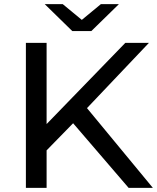

<svg xmlns="http://www.w3.org/2000/svg" viewBox="-20 -907 759 927"><path d="M105 0V-700H205V-308L585 -700H699L400 -385L718 0H601L333 -312L205 -181V0ZM329 -757 196 -887H283L375 -811L467 -887H554L421 -757Z"/></svg>

Font: Montserrat Medium
Style: Regular
Weight: 500
Designer: Julieta Ulanovsky
Foundry: Julieta Ulanovsky
Version: Version 9.000; ttfautohint (v1.8.4.7-5d5b)